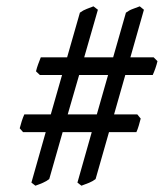

<svg xmlns="http://www.w3.org/2000/svg" viewBox="-20 -651 519 609"><path d="M194.8 -288.1H287.1L322.8 -413.1H231ZM393.6 -469.2H467.3L479.5 -457Q477.1 -446.3 472.7 -433.8Q468.3 -421.4 464.4 -413.1H377.4L341.8 -288.1H415.5L426.3 -274.9Q423.8 -265.1 420.2 -252.7Q416.5 -240.2 412.6 -231.9H325.7L283.2 -83Q274.4 -76.2 262.7 -71.3Q251 -66.4 238.3 -62L225.6 -71.8L271 -231.9H178.7L136.2 -83Q127.4 -76.2 116.2 -71.3Q105 -66.4 92.3 -62L79.6 -71.8L125 -231.9H53.2L42.5 -244.1Q44.9 -253.9 48.8 -266.1Q52.7 -278.3 57.1 -288.1H141.1L176.8 -413.1H106.4L94.2 -424.8Q96.7 -435.5 101.1 -447.5Q105.5 -459.5 109.4 -469.2H192.9L233.4 -610.8Q244.1 -618.7 254.9 -622.6Q265.6 -626.5 276.4 -630.9L290.5 -620.1L247.1 -469.2H338.9L379.4 -610.8Q390.1 -618.7 401.1 -622.6Q412.1 -626.5 423.3 -630.9L436.5 -620.1Z"/></svg>

Font: Gentium Unicode
Style: Regular
Weight: 400
Version: Version 1.009